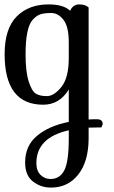

<svg xmlns="http://www.w3.org/2000/svg" viewBox="-20 -472 517 871"><path d="M298 -423Q311 -452 339.5 -452Q368 -452 382 -438V70Q394 69 420 69Q446 69 446 91L440 106Q402 106 382 107V159Q381 262 334.5 320.5Q288 379 211 379Q165 379 129.5 351.5Q94 324 94 265Q94 189 148 144Q202 99 292 81V-66Q250 3 176 3Q1 3 1 -226Q1 -342 55.5 -397Q110 -452 200 -452Q269 -452 298 -423ZM292 -209V-280Q292 -351 268 -382Q244 -413 212.5 -413Q181 -413 163 -407Q145 -401 128 -382Q96 -346 96 -226Q96 -147 110 -103Q124 -59 142 -47.5Q160 -36 192.5 -36Q225 -36 258.5 -77.5Q292 -119 292 -209ZM292 157V119Q145 152 145 268Q145 303 164 321.5Q183 340 209 340Q251 340 271.5 301Q292 262 292 157Z"/></svg>

Font: Sofia
Style: Regular
Weight: 400
Designer: Paula Nazal and Daniel Hernndez
Foundry: Paula Nazal, Daniel Hernndez
Version: Version 1.001